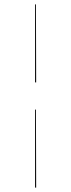

<svg xmlns="http://www.w3.org/2000/svg" viewBox="-20 -772 325 876"><path d="M144 -752 145 -396H140V-752ZM144 -272 145 84H140V-272Z"/></svg>

Font: Hepta Slab Hairline
Style: Regular
Weight: 400
Designer: Michael LaGattuta
Foundry: Michael LaGattuta
Version: Version 1.100; ttfautohint (v1.8) -l 8 -r 50 -G 200 -x 14 -D